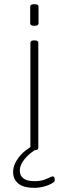

<svg xmlns="http://www.w3.org/2000/svg" viewBox="-20 -719 330 922"><path d="M142 2Q126 2 126 -10V-513Q126 -525 142 -525H148Q164 -525 164 -513V-10Q164 2 148 2ZM145 -595Q125 -595 125 -607V-687Q125 -699 145 -699Q165 -699 165 -687V-607Q165 -595 145 -595ZM144 183Q93 183 68 162.5Q43 142 43 107Q43 73 69 38Q95 3 150 -27L162 -7Q121 16 98 45Q75 74 75 99Q75 151 146 151Q181 151 204.5 139.5Q228 128 234 128Q243 128 243 147Q243 154 228 162.5Q213 171 190.5 177Q168 183 144 183Z"/></svg>

Font: Asap Expanded Thin
Style: Regular
Weight: 100
Width: 7
Designer: Pablo Cosgaya
Foundry: Omnibus-Type
Version: Version 3.001; ttfautohint (v1.8.4.7-5d5b)